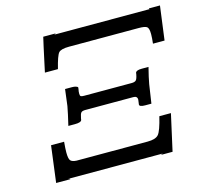

<svg xmlns="http://www.w3.org/2000/svg" viewBox="-97 -757 917 868"><g transform="rotate(-15 361.5 -323.0)"><path d="M508.8 -344.2Q522.9 -344.2 529.1 -350.1Q535.2 -356 539.1 -377L540 -383.8Q543 -395 569.8 -395H601.1Q588.9 -347.2 584 -318.8L570.8 -231H542Q514.2 -231 515.1 -242.2L516.1 -249Q518.1 -261.2 518.1 -264.2Q518.1 -281.2 499 -280.8H274.9Q260.7 -280.8 255.4 -275.4Q250 -270 246.1 -249L245.1 -242.2Q242.2 -231 212.9 -231H182.1Q195.3 -286.1 201.2 -318.8L210.9 -396H243.2Q254.4 -396 261.2 -393.6Q268.1 -391.1 269.5 -389.2Q271 -387.2 270 -383.8L269 -377Q267.1 -370.1 267.1 -358.9Q267.1 -349.1 271 -346.7Q274.9 -344.2 286.1 -344.2ZM702.1 -491.2H647.9Q650.9 -518.1 650.9 -535.2Q650.9 -563 641.8 -569.6Q632.8 -576.2 603 -576.2H277.8Q239.7 -576.2 228.8 -563.5Q217.8 -550.8 203.1 -491.2H142.1Q142.1 -492.2 150.1 -528.6Q158.2 -564.9 166.5 -604.5Q174.8 -644 176.8 -649.9H233.9Q233.9 -646 224.1 -646H676.8Q671.9 -646 671.4 -647.9Q670.9 -648.9 671.9 -649.9H723.1Q722.2 -645 702.1 -491.2ZM84 -167H145Q142.1 -134.8 142.1 -117.2Q142.1 -87.4 149.7 -79.1Q157.2 -70.8 176.8 -69.8H509.8Q547.9 -69.8 561.5 -85.9Q575.2 -102.1 590.8 -167H645L606.9 3.9H555.2Q554.2 2 557.1 1Q560.1 0 564 0H118.2Q121.1 0 123.5 0.5Q126 1 127.4 2Q128.9 2.9 127.9 3.9H62Z"/></g></svg>

Font: Linux Libertine
Style: Semibold Italic
Weight: 600
Italic angle: -11.5°
Designer: Philipp H. Poll
Foundry: Philipp H. Poll
Version: Version 5.1.2 ; ttfautohint (v0.9)